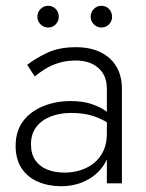

<svg xmlns="http://www.w3.org/2000/svg" viewBox="-20 -633 505 663"><path d="M87 -135Q87 -170 105 -194Q123 -218 154.5 -230.5Q186 -243 226 -243Q273 -243 307.5 -230.5Q342 -218 370 -197V-229Q362 -238 343.5 -251Q325 -264 295.5 -274Q266 -284 224 -284Q173 -284 129.5 -266.5Q86 -249 60 -215Q34 -181 34 -129Q34 -83 54.5 -52Q75 -21 111 -5.5Q147 10 190 10Q239 10 277.5 -9.5Q316 -29 338.5 -63.5Q361 -98 361 -142L349 -172Q349 -129 330 -99Q311 -69 277.5 -53Q244 -37 202 -37Q169 -37 143 -47.5Q117 -58 102 -79.5Q87 -101 87 -135ZM100 -369Q114 -381 134.5 -394Q155 -407 182 -415.5Q209 -424 242 -424Q290 -424 319.5 -398.5Q349 -373 349 -326V0H401V-326Q401 -371 382 -403Q363 -435 327.5 -452.5Q292 -470 242 -470Q183 -470 141.5 -450Q100 -430 74 -409ZM293 -575Q293 -560 304 -549Q315 -538 330 -538Q346 -538 356.5 -549Q367 -560 367 -575Q367 -591 356.5 -602Q346 -613 330 -613Q315 -613 304 -602Q293 -591 293 -575ZM109 -575Q109 -560 120 -549Q131 -538 146 -538Q162 -538 172.5 -549Q183 -560 183 -575Q183 -591 172.5 -602Q162 -613 146 -613Q131 -613 120 -602Q109 -591 109 -575Z"/></svg>

Font: Jost Light
Style: Regular
Weight: 300
Version: Version 3.710